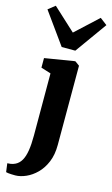

<svg xmlns="http://www.w3.org/2000/svg" viewBox="-186 -922 711 1221"><g transform="rotate(15 169.0 -311.5)"><path d="M51 243Q38 243 25.2 242.5Q12.5 242 3 240.8Q-6.5 239.5 -11 238L-18.5 181.5Q-11 181.5 3.5 179.5Q18 177.5 33.5 170Q57.5 158 72 132.5Q86.5 107 93 66.2Q99.5 25.5 99.5 -31L99 -441.5L34 -462V-525L226.5 -556.5H233L261.5 -535.5V-13.5Q261.5 50.5 241.5 98.5Q221.5 146.5 189.5 178.2Q157.5 210 120.8 226.2Q84 242.5 51 243ZM124.5 -622 -25 -830 20.5 -866 169 -729 316.5 -865.5 363 -830 214 -622Z"/></g></svg>

Font: Merriweather 48pt Black
Style: Regular
Weight: 900
Version: Version 2.100